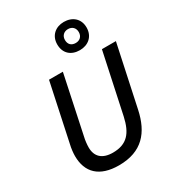

<svg xmlns="http://www.w3.org/2000/svg" viewBox="-233 -1130 1157 1273"><g transform="rotate(-30 346.0 -493.5)"><path d="M456 -781C520 -781 569 -821 569 -890C569 -957 521 -997 456 -997C393 -997 344 -957 344 -889C344 -821 389 -781 456 -781ZM456 -836C422 -836 403 -856 403 -889C403 -922 426 -942 456 -942C487 -942 509 -922 509 -889C509 -856 487 -836 456 -836ZM299 10C477 10 559 -91 592 -246L692 -714H585L487 -255C462 -142 415 -83 306 -83C224 -83 183 -124 183 -193C183 -213 186 -246 193 -274L286 -714H180L87 -277C79 -244 76 -211 76 -189C76 -64 150 10 299 10Z"/></g></svg>

Font: Noto Sans Medium
Style: Italic
Weight: 500
Italic angle: -12°
Designer: Monotype Design Team
Foundry: Monotype Imaging Inc.
Version: Version 2.013